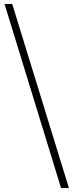

<svg xmlns="http://www.w3.org/2000/svg" viewBox="-20 -783 373 975"><path d="M330 172H290L3 -763H42Z"/></svg>

Font: Source Han Serif JP VF
Style: Regular
Weight: 250
Designer: Ryoko NISHIZUKA 西塚涼子 (kana & ideographs); Frank Grießhammer (Latin, Greek & Cyrillic); Wenlong ZHANG 张文龙 (bopomofo); San
Foundry: Adobe
Version: Version 2.001;hotconv 1.1.0;makeotfexe 2.6.0